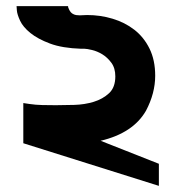

<svg xmlns="http://www.w3.org/2000/svg" viewBox="-20 -567 582 626"><path d="M456 -206Q414 -133 308 -108L498 -33V39L56 -100V-231L76 -228Q96 -225 118 -224.5Q140 -224 162 -224Q189 -224 222.5 -225Q256 -226 285.5 -235Q315 -244 335.5 -263Q356 -282 356 -318Q356 -345 343 -362.5Q330 -380 313.5 -390Q297 -400 280 -404Q263 -408 256 -408H245Q183 -410 143 -425Q103 -440 79 -459.5Q55 -479 45.5 -499.5Q36 -520 35 -533L34 -547H202V-544Q203 -541 205 -536.5Q207 -532 210.5 -527.5Q214 -523 221 -520Q228 -517 240 -517L264 -518Q307 -518 347 -506Q387 -494 418 -470Q449 -446 467.5 -408.5Q486 -371 486 -320Q486 -263 456 -206Z"/></svg>

Font: Shorif Bongobondhu ANSI V1
Style: Regular
Weight: 400
Designer: Shorif Uddin Shishir, Shorif art & Design, e-mail : shorifart@gmail.com, facebook : Shorif2001
Foundry: Lipighor Font Foundry
Version: Designed by Shorif Uddin Shishir | Developed by Niladri Shek